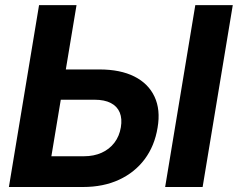

<svg xmlns="http://www.w3.org/2000/svg" viewBox="-20 -748 951 768"><path d="M189.9 -470.2H377.4Q461.4 -470.2 517.6 -441.9Q573.7 -413.6 598.1 -361.3Q622.6 -309.1 610.4 -237.8Q598.6 -164.6 558.8 -111.3Q519 -58.1 456.3 -29.1Q393.6 0 312 0H15.6L136.2 -727.5H286.1L185.5 -123H315.9Q355.5 -123 386.5 -137Q417.5 -150.9 437.5 -177Q457.5 -203.1 463.4 -238.8Q469.2 -272.9 459 -297.9Q448.7 -322.8 423.3 -335.9Q397.9 -349.1 358.4 -349.1H169.9ZM911.1 -727.5 790.5 0H640.6L761.2 -727.5Z"/></svg>

Font: Inter 24pt
Style: Bold Italic
Weight: 700
Italic angle: -9.3988°
Version: Version 4.001;git-66647c0bb